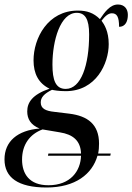

<svg xmlns="http://www.w3.org/2000/svg" viewBox="-64 -593 588 853"><path d="M143 240C271 240 346 180 369 99H426L428 89H372C375 75 376 60 376 45C376 -41 325 -78 244 -88L178 -96C138 -100 117 -111 117 -138C117 -160 132 -177 167 -194C176 -192 197 -188 228 -188C363 -188 419 -311 419 -397C419 -454 399 -485 387 -501C404 -523 418 -534 433 -534C455 -534 465 -519 465 -474C495 -474 504 -501 504 -527C504 -552 490 -573 460 -573C425 -573 401 -539 380 -508C352 -536 322 -546 282 -546C148 -546 85 -423 85 -325C85 -266 107 -223 156 -199C80 -173 57 -138 57 -98C57 -65 72 -38 112 -22C14 -14 -44 35 -44 115C-44 195 15 240 143 240ZM228 -198C183 -198 169 -237 169 -306C169 -413 204 -536 277 -536C313 -536 332 -510 332 -440C332 -303 296 -198 228 -198ZM149 99H296C294 167 249 230 151 230C66 230 34 179 34 116C34 50 68 3 125 -18L202 -5C259 4 294 31 296 89H151Z"/></svg>

Font: Noto Serif Display ExtraCondensed Medium
Style: Italic
Weight: 500
Width: 2
Italic angle: -12°
Designer: Monotype Design Team
Foundry: Monotype Imaging Inc.
Version: Version 2.009